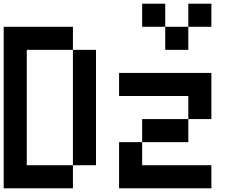

<svg xmlns="http://www.w3.org/2000/svg" viewBox="-20 -1020 1290 1040"><path d="M0 0V-875H375V-750H125V-125H375V0ZM1125 -125V0H625V-250H750V-125ZM1125 -375H1000V-500H625V-625H1125ZM1125 -875H1000V-1000H1125ZM500 -125H375V-750H500ZM750 -250V-375H1000V-250ZM750 -875V-1000H875V-875ZM1000 -875V-750H875V-875Z"/></svg>

Font: Galmuri7 Regular
Style: Regular
Weight: 400
Designer: Lee Minseo (quiple)
Version: Version 2.399;hotconv 1.1.1;makeotfexe 2.6.0 DEVELOPMENT